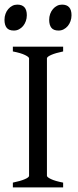

<svg xmlns="http://www.w3.org/2000/svg" viewBox="-22 -819 340 839"><path d="M34.2 0V-21Q67.4 -27.8 86.2 -35.9Q105 -43.9 105 -50.8V-564Q105 -569.8 87.2 -578.6Q69.3 -587.4 34.2 -594.2V-615.2H253.9V-594.2Q220.7 -587.4 201.9 -579.1Q183.1 -570.8 183.1 -564V-50.8Q183.1 -44.9 200.9 -36.4Q218.8 -27.8 253.9 -21V0ZM290.5 -752.4Q290.5 -738.8 286.1 -726.6Q281.7 -714.4 274.2 -705.3Q266.6 -696.3 256.3 -690.9Q246.1 -685.5 233.9 -685.5Q211.9 -685.5 202.4 -697.8Q192.9 -710 192.9 -732.4Q192.9 -746.1 197.3 -758.3Q201.7 -770.5 209.5 -779.5Q217.3 -788.6 227.3 -793.7Q237.3 -798.8 249 -798.8Q290.5 -798.8 290.5 -752.4ZM95.2 -752.4Q95.2 -738.8 90.8 -726.6Q86.4 -714.4 78.9 -705.3Q71.3 -696.3 61 -690.9Q50.8 -685.5 38.6 -685.5Q16.6 -685.5 7.1 -697.8Q-2.4 -710 -2.4 -732.4Q-2.4 -746.1 2 -758.3Q6.3 -770.5 14.2 -779.5Q22 -788.6 32 -793.7Q42 -798.8 53.7 -798.8Q95.2 -798.8 95.2 -752.4Z"/></svg>

Font: Gentium Plus Afr
Style: Regular
Weight: 400
Designer: J. Victor Gaultney, Annie Olsen, Iska Routamaa, Becca Hirsbrunner
Foundry: SIL International
Version: Version 5.000